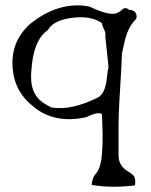

<svg xmlns="http://www.w3.org/2000/svg" viewBox="-20 -470 572 729"><path d="M492 234Q452 239 410.5 239Q369 239 328 232Q330 205 344 189Q365 167 368 100Q370 74 369.5 39.5Q369 5 367 -37Q351 -46 316 -29Q306 -24 303 -24Q195 -2 120 -55Q117 -58 111 -62Q35 -119 28 -212Q20 -311 93 -378Q95 -379 98 -382Q192 -456 292 -449Q298 -448 304 -447.5Q310 -447 315 -446Q320 -445 326.5 -442Q333 -439 342 -435Q398 -411 423 -420Q435 -425 443 -433Q449 -439 456 -439Q462 -439 466 -436L469 -433Q492 -433 498 -414Q501 -402 494 -395Q464 -365 452 -307Q448 -291 446 -281Q444 -271 443 -267Q443 -257 440.5 -210.5Q438 -164 433 -81Q430 -27 430 15V117Q429 156 461 178Q474 185 481 191Q488 197 490 201Q496 215 492 234ZM175 -62Q251 -49 354 -101Q379 -117 385 -168Q387 -187 389 -199Q391 -211 392 -216L380 -330V-344Q380 -349 370 -370Q367 -378 367 -382Q326 -412 251 -402Q181 -392 162 -356Q106 -318 99 -201Q98 -195 98 -189Q98 -183 98 -177Q98 -113 141 -82Q148 -77 156.5 -72Q165 -67 175 -62Z"/></svg>

Font: New Tegomin
Style: Regular
Weight: 400
Designer: Kyosuke Nagai
Version: Version 1.000